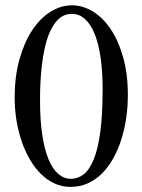

<svg xmlns="http://www.w3.org/2000/svg" viewBox="-20 -697 540 728"><path d="M464.8 -336.9Q464.8 -292.5 458.5 -249.3Q452.1 -206.1 439.7 -167.2Q427.2 -128.4 408.9 -95.7Q390.6 -63 366.5 -39.1Q342.3 -15.1 312.5 -1.7Q282.7 11.7 247.1 11.7Q214.8 11.7 186.5 -1.5Q158.2 -14.6 134.8 -37.8Q111.3 -61 92.8 -93.3Q74.2 -125.5 61.5 -163.1Q48.8 -200.7 42.2 -242.4Q35.6 -284.2 35.6 -327.1Q35.6 -406.2 53.5 -470.7Q71.3 -535.2 101.3 -581.1Q131.3 -627 170.7 -651.9Q210 -676.8 252.4 -676.8Q294.4 -676.8 332.8 -653.1Q371.1 -629.4 400.4 -585.4Q429.7 -541.5 447.3 -478.5Q464.8 -415.5 464.8 -336.9ZM369.1 -358.9Q369.1 -424.8 361.6 -477.8Q354 -530.8 339.1 -567.9Q324.2 -605 302.2 -624.8Q280.3 -644.5 251.5 -644.5Q237.8 -644.5 223.4 -638.7Q209 -632.8 195.8 -618.4Q182.6 -604 170.9 -579.8Q159.2 -555.7 150.6 -519Q142.1 -482.4 137 -432.4Q131.8 -382.3 131.8 -315.9Q131.8 -242.2 140.1 -186.5Q148.4 -130.9 163.8 -93.5Q179.2 -56.2 200.9 -37.6Q222.7 -19 249 -19Q275.4 -19 297.4 -36.1Q319.3 -53.2 335.4 -92.8Q351.6 -132.3 360.4 -197.5Q369.1 -262.7 369.1 -358.9Z"/></svg>

Font: Doulos SIL Eur
Style: Regular
Weight: 400
Designer: Walt Agee, Victor Gaultney, Peter Martin, Debbi Hosken, Becca Hirsbrunner
Foundry: SIL International
Version: Version 5.000